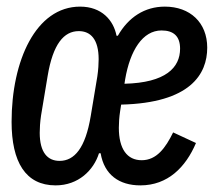

<svg xmlns="http://www.w3.org/2000/svg" viewBox="-20 -548 646 580"><path d="M404 12C487 12 541 -43 572 -116L503 -148C480 -101 453 -64 408 -64C364 -64 339 -98 339 -162C339 -175 340 -194 343 -213L346 -232C555 -237 606 -324 606 -404C606 -480 554 -528 478 -528C417 -528 368 -496 336 -440H332C323 -487 287 -528 222 -528C88 -528 15 -364 15 -180C15 -59 57 12 148 12C217 12 263 -34 279 -85H284C295 -20 340 12 404 12ZM160 -62C124 -62 100 -87 100 -147C100 -160 101 -179 104 -199L124 -319C140 -415 173 -454 218 -454C254 -454 278 -429 278 -369C278 -356 277 -337 274 -317L254 -197C238 -101 205 -62 160 -62ZM468 -456C505 -456 524 -438 524 -401C524 -344 481 -298 356 -295L358 -308C373 -396 411 -456 468 -456Z"/></svg>

Font: IBM Mono Medium
Style: Italic
Weight: 500
Italic angle: -9°
Monospace: yes
Designer: Mike Abbink, Paul van der Laan, Pieter van Rosmalen
Foundry: Bold Monday
Version: Version 2.3